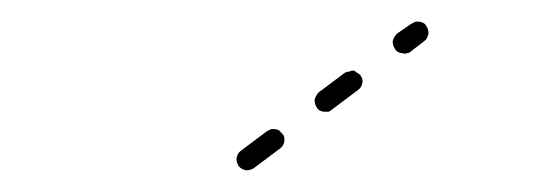

<svg xmlns="http://www.w3.org/2000/svg" viewBox="-20 -654 492 177"><path d="M242 -523Q243 -528 240 -531Q239 -532 237 -534Q235 -535 233 -535Q232 -535 230 -535Q228 -534 226 -533L202 -515Q199 -513 198 -508Q198 -504 200 -501Q202 -498 207 -497Q211 -497 214 -499L238 -517Q241 -519 242 -523ZM314 -577Q315 -581 312 -585Q311 -586 309 -587Q308 -588 306 -589Q304 -589 302 -588Q300 -588 298 -587L274 -569Q271 -566 270 -562Q270 -558 272 -555Q273 -553 275 -552Q277 -551 279 -551Q281 -551 283 -551Q285 -552 286 -553L310 -571Q313 -573 314 -577ZM375 -623Q375 -627 373 -630Q372 -632 370 -633Q368 -634 366 -634Q364 -634 363 -634Q361 -633 359 -632L346 -623Q343 -620 342 -616Q342 -612 344 -609Q345 -607 347 -606Q349 -605 351 -605Q353 -604 355 -605Q357 -605 358 -606L371 -616Q374 -618 375 -623Z"/></svg>

Font: FRB American Cursive Dashed Light
Style: Italic
Weight: 300
Italic angle: -25°
Version: Version 2.0;Modular Font Editor K font №1